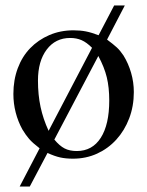

<svg xmlns="http://www.w3.org/2000/svg" viewBox="-20 -571 540 703"><path d="M372 -426Q395 -409 407.5 -397.5Q420 -386 432 -368Q450 -339 460 -304.5Q470 -270 470 -234Q470 -182 453 -137.5Q436 -93 406 -60Q376 -27 335.5 -8.5Q295 10 247 10Q221 10 200.5 5.5Q180 1 154 -11L89 112H52L125 -28Q99 -48 86.5 -62.5Q74 -77 62 -97Q46 -126 37.5 -159Q29 -192 29 -227Q29 -278 45 -321Q61 -364 90.5 -394.5Q120 -425 160.5 -442.5Q201 -460 249 -460Q274 -460 294.5 -456Q315 -452 341 -442L398 -551H437ZM179 -60Q198 -37 216.5 -27.5Q235 -18 261 -18Q318 -18 349 -66.5Q380 -115 380 -203Q380 -251 371 -288Q362 -325 340 -366ZM317 -396Q297 -416 278.5 -424Q260 -432 237 -432Q183 -432 151 -389.5Q119 -347 119 -276Q119 -224 128.5 -179.5Q138 -135 158 -92Z"/></svg>

Font: Klingon pIqaD vaHbo'
Style: Regular
Weight: 400
Width: 0
Designer: Mike Neff (qa'vaj)
Foundry: Mike Neff and Michael Everson
Version: Version 2.003